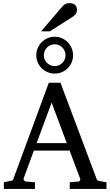

<svg xmlns="http://www.w3.org/2000/svg" viewBox="-20 -1222 714 1242"><path d="M314 -558.1 216.8 -295.9H412.1ZM431.2 0V-43L488.8 -47.9Q493.7 -47.9 497.1 -54.4Q500.5 -61 499 -64.9L430.2 -248H199.2L132.8 -67.9Q131.8 -64.9 132.8 -61.5Q133.8 -58.1 136.2 -54.9Q138.7 -51.8 141.6 -49.8Q144.5 -47.9 147 -47.9L206.1 -43V0H4.9V-43L63 -55.2L295.9 -687H371.1L603 -69.8Q606.4 -59.6 609.6 -56.2Q612.8 -52.7 624 -50.8L668.9 -43V0ZM403.8 -864.3Q403.8 -878.9 398.4 -891.8Q393.1 -904.8 383.5 -914.6Q374 -924.3 361.3 -929.9Q348.6 -935.5 334 -935.5Q319.3 -935.5 306.4 -929.9Q293.5 -924.3 283.9 -914.6Q274.4 -904.8 269 -891.8Q263.7 -878.9 263.7 -864.3Q263.7 -850.1 269 -837.4Q274.4 -824.7 283.9 -815.2Q293.5 -805.7 306.4 -800Q319.3 -794.4 334 -794.4Q348.6 -794.4 361.3 -800Q374 -805.7 383.5 -815.2Q393.1 -824.7 398.4 -837.4Q403.8 -850.1 403.8 -864.3ZM452.6 -864.3Q452.6 -839.8 443.4 -818.4Q434.1 -796.9 418 -780.8Q401.9 -764.6 380.4 -755.4Q358.9 -746.1 334 -746.1Q309.1 -746.1 287.4 -755.4Q265.6 -764.6 249.5 -780.8Q233.4 -796.9 224.1 -818.4Q214.8 -839.8 214.8 -864.3Q214.8 -889.2 224.1 -910.9Q233.4 -932.6 249.5 -949Q265.6 -965.3 287.4 -974.9Q309.1 -984.4 334 -984.4Q358.9 -984.4 380.4 -974.9Q401.9 -965.3 418 -949Q434.1 -932.6 443.4 -910.9Q452.6 -889.2 452.6 -864.3ZM478 -1156.7Q478 -1143.1 471.4 -1133.3Q464.8 -1123.5 455.1 -1116.7L302.7 -1019.5H246.1L378.9 -1174.8Q384.8 -1181.2 389.6 -1186.3Q394.5 -1191.4 400.4 -1194.8Q406.2 -1198.2 413.8 -1200Q421.4 -1201.7 432.1 -1201.7Q445.3 -1201.7 454.1 -1197.5Q462.9 -1193.4 468.3 -1187Q473.6 -1180.7 475.8 -1172.6Q478 -1164.6 478 -1156.7Z"/></svg>

Font: Charis SIL Phon
Style: Regular
Weight: 400
Foundry: SIL International
Version: Version 5.000